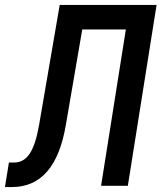

<svg xmlns="http://www.w3.org/2000/svg" viewBox="-46 -750 666 775"><path d="M-26 5 -10 -94H12Q50 -94 74 -130Q98 -166 112 -247L195 -730H586L470 0H362L462 -631H286L220 -247Q178 5 2 5Z"/></svg>

Font: JetBrains Mono NL SemiBold
Style: Italic
Weight: 600
Italic angle: -9°
Monospace: yes
Designer: Philipp Nurullin, Konstantin Bulenkov
Foundry: JetBrains
Version: Version 2.305; ttfautohint (v1.8.4.7-5d5b)